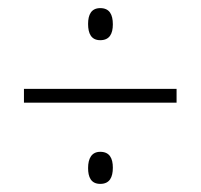

<svg xmlns="http://www.w3.org/2000/svg" viewBox="-20 -589 495 473"><path d="M197 -530C197 -506 205 -490 227 -490C250 -490 258 -506 258 -529C258 -553 250 -569 227 -569C205 -569 197 -553 197 -530ZM39 -336H415V-370H39ZM197 -175C197 -153 204 -136 227 -136C250 -136 258 -152 258 -176C258 -199 250 -215 227 -215C206 -215 197 -199 197 -175Z"/></svg>

Font: Noto Sans Sinhala UI Condensed ExtraLight
Style: Regular
Weight: 200
Width: 3
Designer: Jelle Bosma - Monotype Design Team
Foundry: Monotype Imaging Inc.
Version: Version 2.006